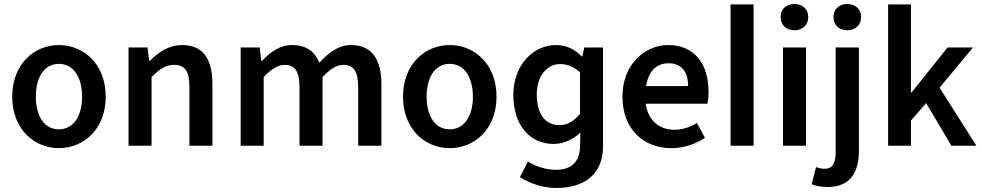

<svg xmlns="http://www.w3.org/2000/svg" viewBox="-20 -728 4905 959"><path d="M41 -245C41 -82 152 12 274 12C397 12 508 -82 508 -245C508 -409 397 -503 274 -503C152 -503 41 -409 41 -245ZM159 -245C159 -344 202 -409 274 -409C346 -409 390 -344 390 -245C390 -147 346 -82 274 -82C202 -82 159 -147 159 -245Z M622 -491V0H737V-343C778 -383 806 -404 849 -404C903 -404 926 -374 926 -293V0H1041V-308C1041 -432 995 -503 890 -503C823 -503 773 -468 729 -425H725L717 -491Z M1182 -491V0H1297V-343C1335 -384 1370 -404 1400 -404C1452 -404 1476 -374 1476 -293V0H1591V-343C1629 -384 1663 -404 1694 -404C1745 -404 1769 -374 1769 -293V0H1885V-308C1885 -432 1837 -503 1733 -503C1671 -503 1622 -465 1575 -415C1552 -470 1511 -503 1439 -503C1378 -503 1330 -468 1289 -424H1285L1277 -491Z M1993 -245C1993 -82 2104 12 2226 12C2349 12 2460 -82 2460 -245C2460 -409 2349 -503 2226 -503C2104 -503 1993 -409 1993 -245ZM2111 -245C2111 -344 2154 -409 2226 -409C2298 -409 2342 -344 2342 -245C2342 -147 2298 -82 2226 -82C2154 -82 2111 -147 2111 -245Z M2544 -254C2544 -106 2623 -9 2746 -9C2797 -9 2844 -33 2879 -66L2877 10C2874 76 2838 120 2758 120C2714 120 2664 108 2617 79L2577 157C2632 192 2700 211 2758 211C2907 211 2992 135 2992 4V-491H2898L2889 -446H2886C2847 -485 2807 -503 2755 -503C2647 -503 2544 -406 2544 -254ZM2661 -255C2661 -349 2713 -408 2777 -408C2810 -408 2843 -397 2877 -367V-159C2843 -120 2812 -103 2774 -103C2703 -103 2661 -160 2661 -255Z M3333 12C3395 12 3455 -8 3501 -40L3461 -114C3427 -92 3389 -80 3347 -80C3279 -80 3218 -120 3205 -210H3513C3517 -228 3519 -248 3519 -270C3519 -406 3451 -503 3317 -503C3201 -503 3089 -406 3089 -246C3089 -82 3195 12 3333 12ZM3207 -298C3221 -385 3271 -412 3319 -412C3385 -412 3417 -368 3417 -298Z M3629 0H3744C3744 -82 3744 -471 3744 -706H3629C3629 -471 3629 -82 3629 0Z M3891 -491V0H4006V-491ZM3879 -643C3879 -603 3907 -577 3948 -577C3989 -577 4017 -603 4017 -643C4017 -682 3989 -708 3948 -708C3907 -708 3879 -682 3879 -643Z M4114 206C4230 206 4270 129 4270 25V-491H4154V27C4154 84 4142 115 4098 115C4084 115 4069 111 4056 107L4034 192C4053 200 4079 206 4114 206ZM4212 -577C4253 -577 4281 -603 4281 -643C4281 -682 4253 -708 4212 -708C4171 -708 4143 -682 4143 -643C4143 -603 4171 -577 4212 -577Z M4416 -706V0H4530V-126L4606 -213L4732 0H4857L4673 -290L4840 -491H4713L4533 -266H4530V-706Z"/></svg>

Font: DAIFUKU Sans Semibold
Style: Regular
Weight: 600
Designer: Original font ‘Source Sans 3’ : Paul D. Hunt
Foundry: Daifuku
Version: Version 1.000